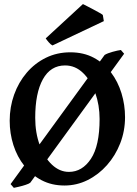

<svg xmlns="http://www.w3.org/2000/svg" viewBox="-20 -883 662 929"><path d="M585 -315.9Q585 -249.5 561.8 -189.9Q538.6 -130.4 497.8 -84.2Q457 -38.1 404.1 -11.7Q351.1 14.6 292 14.6Q230 14.6 181.2 -11Q132.3 -36.6 97.7 -80.6Q63 -124.5 44.9 -180.9Q26.9 -237.3 26.9 -298.8Q26.9 -365.2 48.3 -425Q69.8 -484.9 109.1 -531Q148.4 -577.1 202.1 -603.5Q255.9 -629.9 320.3 -629.9Q384.8 -629.9 434.1 -603.5Q483.4 -577.1 517.1 -532.5Q550.8 -487.8 567.9 -431.6Q585 -375.5 585 -315.9ZM461.9 -307.1Q461.9 -374.5 440.9 -433.6Q419.9 -492.7 382.3 -529.5Q344.7 -566.4 294.9 -566.4Q224.6 -566.4 187.5 -499.5Q150.4 -432.6 150.4 -313Q150.4 -240.2 172.4 -180.7Q194.3 -121.1 231.4 -86.2Q268.6 -51.3 313.5 -51.3Q377.9 -51.3 419.9 -114.5Q461.9 -177.7 461.9 -307.1ZM126.5 1Q120.6 5.9 104.5 11.2Q88.4 16.6 71.5 20.5Q54.7 24.4 46.9 25.9L31.2 7.8L486.3 -617.2Q500 -625.5 524.9 -632.3Q549.8 -639.2 564.9 -641.1L580.6 -623ZM233.9 -663.1Q225.6 -667 215.6 -678.7Q205.6 -690.4 201.2 -697.3L381.3 -863.3Q386.2 -860.8 400.1 -853.8Q414.1 -846.7 430.2 -838.1Q446.3 -829.6 459.7 -822Q473.1 -814.5 477.5 -810.5L482.4 -780.8Z"/></svg>

Font: Gentium Plus
Style: Bold
Weight: 700
Designer: Victor Gaultney, Annie Olsen, Iska Routamaa, Becca Hirsbrunner
Foundry: SIL International
Version: Version 6.101